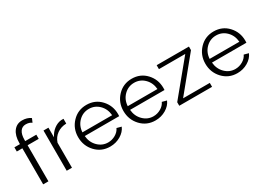

<svg xmlns="http://www.w3.org/2000/svg" viewBox="-21 -1442 2941 2154"><g transform="rotate(-30 1450.0 -365.0)"><path d="M100 0V-467H28V-521H100V-535Q100 -630 141 -685Q182 -740 253 -740Q317 -740 363 -707L342 -658Q312 -681 266 -681Q219 -681 193.5 -644Q168 -607 168 -537V-521H312V-467H168V0Z M665 -461Q596 -459 545 -423Q494 -387 473 -324V0H405V-521H469V-396Q496 -451 540.5 -484.5Q585 -518 635 -523Q654 -524 665 -523Z M965 10Q853 10 778.5 -69.5Q704 -149 704 -262Q704 -373 778.5 -451.5Q853 -530 964 -530Q1076 -530 1149 -451.5Q1222 -373 1222 -263Q1222 -241 1221 -236H775Q782 -152 837.5 -97Q893 -42 968 -42Q1019 -42 1064 -68Q1109 -94 1128 -136L1187 -120Q1163 -63 1101.5 -26.5Q1040 10 965 10ZM773 -285H1158Q1151 -369 1096.5 -423Q1042 -477 965 -477Q888 -477 833 -422.5Q778 -368 773 -285Z M1552 10Q1440 10 1365.5 -69.5Q1291 -149 1291 -262Q1291 -373 1365.5 -451.5Q1440 -530 1551 -530Q1663 -530 1736 -451.5Q1809 -373 1809 -263Q1809 -241 1808 -236H1362Q1369 -152 1424.5 -97Q1480 -42 1555 -42Q1606 -42 1651 -68Q1696 -94 1715 -136L1774 -120Q1750 -63 1688.5 -26.5Q1627 10 1552 10ZM1360 -285H1745Q1738 -369 1683.5 -423Q1629 -477 1552 -477Q1475 -477 1420 -422.5Q1365 -368 1360 -285Z M1863 -46 2212 -470H1871V-521H2289V-475L1942 -51H2288V0H1863Z M2613 10Q2501 10 2426.5 -69.5Q2352 -149 2352 -262Q2352 -373 2426.5 -451.5Q2501 -530 2612 -530Q2724 -530 2797 -451.5Q2870 -373 2870 -263Q2870 -241 2869 -236H2423Q2430 -152 2485.5 -97Q2541 -42 2616 -42Q2667 -42 2712 -68Q2757 -94 2776 -136L2835 -120Q2811 -63 2749.5 -26.5Q2688 10 2613 10ZM2421 -285H2806Q2799 -369 2744.5 -423Q2690 -477 2613 -477Q2536 -477 2481 -422.5Q2426 -368 2421 -285Z"/></g></svg>

Font: Raleway-v4020
Style: Regular
Weight: 400
Designer: Matt McInerney, Pablo Impallari, Rodrigo Fuenzalida
Foundry: Matt McInerney, Pablo Impallari, Rodrigo Fuenzalida
Version: Version 4.020;PS 004.020;hotconv 1.0.88;makeotf.lib2.5.64775